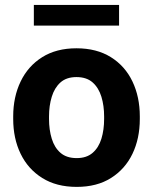

<svg xmlns="http://www.w3.org/2000/svg" viewBox="-20 -729 605 759"><path d="M32.2 -258.8V-269Q32.2 -345.7 61.5 -406.7Q90.8 -467.8 146.7 -502.9Q202.6 -538.1 282.2 -538.1Q362.3 -538.1 418.5 -502.9Q474.6 -467.8 503.7 -406.7Q532.7 -345.7 532.7 -269V-258.8Q532.7 -181.6 503.7 -121.1Q474.6 -60.5 418.9 -25.4Q363.3 9.8 283.2 9.8Q203.1 9.8 147 -25.4Q90.8 -60.5 61.5 -121.1Q32.2 -181.6 32.2 -258.8ZM173.8 -269V-258.8Q173.8 -215.8 184.6 -180.7Q195.3 -145.5 219.2 -124.8Q243.2 -104 283.2 -104Q322.3 -104 346.2 -124.8Q370.1 -145.5 380.9 -180.7Q391.6 -215.8 391.6 -258.8V-269Q391.6 -311 380.9 -346.4Q370.1 -381.8 346.2 -403.1Q322.3 -424.3 282.2 -424.3Q242.7 -424.3 219 -403.1Q195.3 -381.8 184.6 -346.4Q173.8 -311 173.8 -269ZM450.7 -709.5V-627.9H113.8V-709.5Z"/></svg>

Font: RobotoDEMO
Style: Regular
Weight: 400
Designer: Christian Robertson
Foundry: Google
Version: Version 2.136